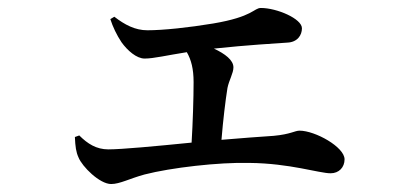

<svg xmlns="http://www.w3.org/2000/svg" viewBox="-20 -496 1040 482"><path d="M168 -152C169 -128 171 -114 177 -101C186 -78 230 -34 259 -34C281 -34 306 -48 343 -58C409 -75 529 -89 606 -87C708 -86 781 -61 810 -61C831 -61 845 -76 845 -96C845 -127 771 -168 732 -168C720 -168 710 -159 667 -155C633 -153 586 -149 536 -145C540 -194 546 -244 551 -275C555 -295 566 -312 566 -327C566 -345 545 -361 517 -374C602 -383 672 -387 701 -389C727 -390 738 -408 738 -425C738 -449 675 -476 635 -476C617 -476 616 -454 515 -437C455 -427 390 -420 350 -420C319 -420 293 -434 267 -454L257 -448C263 -429 273 -408 285 -390C300 -369 323 -349 343 -349C366 -349 398 -357 449 -365C460 -346 466 -323 466 -290C466 -250 464 -187 461 -138C371 -129 285 -121 252 -121C222 -121 200 -135 179 -156Z"/></svg>

Font: Noto Serif CJK JP SemiBold
Style: Regular
Weight: 600
Designer: Ryoko NISHIZUKA 西塚涼子 (kana & ideographs); Frank Grießhammer (Latin, Greek & Cyrillic); Wenlong ZHANG 张文龙 (bopomofo); San
Foundry: Adobe
Version: Version 2.001;hotconv 1.1.0;makeotfexe 2.6.0